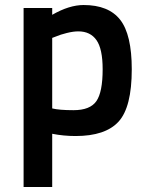

<svg xmlns="http://www.w3.org/2000/svg" viewBox="-20 -531 585 765"><path d="M74 214V-499H188V-472Q256 -511 313 -511Q413 -511 459 -452Q505 -393 505 -255Q505 -104 452.5 -46.5Q400 11 281 11Q233 11 188 2V214ZM292 -406Q272 -406 246 -399.5Q220 -393 204 -386L188 -380V-99Q216 -92 273 -92Q339 -92 364 -128Q389 -164 389 -255Q389 -336 364.5 -371Q340 -406 292 -406Z"/></svg>

Font: TitilliumText22L Rg
Style: Bold
Weight: 700
Designer: Campivisivi
Foundry: Campivisivi
Version: 1.000